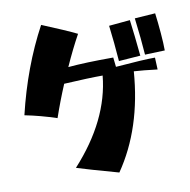

<svg xmlns="http://www.w3.org/2000/svg" viewBox="-94 -919 1065 1075"><g transform="rotate(-10 438.5 -381.0)"><path d="M263 -4Q476 -237 500 -487Q422 -487 280 -479Q242 -389 210 -296Q120 -326 30 -344Q93 -609 210 -826Q344 -771 405 -741Q362 -663 319 -567Q417 -576 576 -576L582 -522Q740 -535 806 -535L809 -467Q728 -477 676 -480Q652 -160 498 64Q322 15 263 -4ZM584 -755 704 -766Q715 -683 727 -560L604 -551Q601 -595 595 -656Q589 -717 584 -755ZM733 -771 850 -779Q857 -725 862 -664.5Q867 -604 867 -565L754 -561Q748 -649 733 -771Z"/></g></svg>

Font: Otomanopee One
Style: Regular
Weight: 400
Designer: Das Ende der Wildnis
Foundry: Gutenberg Labo
Version: Version 3.005